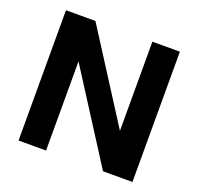

<svg xmlns="http://www.w3.org/2000/svg" viewBox="-118 -797 956 925"><g transform="rotate(20 360.0 -334.0)"><path d="M501 0 209 -457V0H68V-668H219L511 -211V-668H652V0Z"/></g></svg>

Font: Celebes
Style: Bold
Weight: 700
Designer: Anugrah Pasau
Foundry: Lafontype
Version: Version 1.000; ttfautohint (v1.8.4)